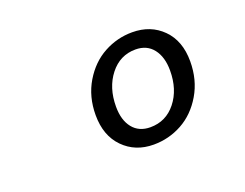

<svg xmlns="http://www.w3.org/2000/svg" viewBox="-65 -708 731 574"><g transform="rotate(-20 300.0 -421.0)"><path d="M339.8 -252Q281.7 -252 243.9 -290.3Q206.1 -328.6 206.1 -394Q206.1 -452.6 233.4 -498.3Q260.7 -543.9 303 -566.9Q345.2 -589.8 393.1 -589.8Q451.7 -589.8 489.3 -552Q526.9 -514.2 526.9 -449.2Q526.9 -390.1 499.8 -344.2Q472.7 -298.3 430.4 -275.1Q388.2 -252 339.8 -252ZM348.1 -304.2Q397.9 -304.2 429.4 -343.8Q460.9 -383.3 460.9 -443.8Q460.9 -486.8 440.9 -512.5Q420.9 -538.1 384.8 -538.1Q335.4 -538.1 303.7 -497.8Q272 -457.5 272 -397Q272 -354 292 -329.1Q312 -304.2 348.1 -304.2Z"/></g></svg>

Font: Office Code Pro D Italic
Style: Regular
Weight: 400
Italic angle: -9°
Designer: Nathan Rutzky & Paul D. Hunt
Foundry: Adobe Systems Incorporated
Version: Version 1.004;PS 001.004;hotconv 1.0.70;makeotf.lib2.5.58329